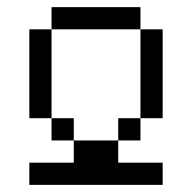

<svg xmlns="http://www.w3.org/2000/svg" viewBox="-20 -520 540 540"><path d="M437.5 0V-62.5H312.5V-125H187.5V-62.5H62.5V0ZM187.5 -125V-187.5H125V-125ZM312.5 -125H375V-187.5H312.5ZM125 -187.5Q125 -187.5 125 -437.5H62.5Q62.5 -437.5 62.5 -187.5ZM375 -187.5H437.5Q437.5 -187.5 437.5 -437.5H375Q375 -437.5 375 -187.5ZM125 -437.5H375V-500H125Z"/></svg>

Font: Unifont
Style: Regular
Weight: 500
Version: Version 15.1.04